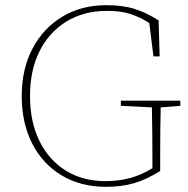

<svg xmlns="http://www.w3.org/2000/svg" viewBox="-20 -709 725 742"><path d="M390 13Q292 13 218.5 -31Q145 -75 104.5 -154Q64 -233 64 -338Q64 -443 106 -522Q148 -601 221.5 -645Q295 -689 391 -689Q456 -689 502 -674Q548 -659 593 -630L597 -491H573L557 -620Q521 -643 484 -655Q447 -667 394 -667Q304 -667 237 -626Q170 -585 133 -511.5Q96 -438 96 -338Q96 -238 132.5 -164Q169 -90 234.5 -49.5Q300 -9 388 -9Q439 -9 483 -21Q527 -33 569 -59V-99Q569 -148 568.5 -196.5Q568 -245 567 -294L447 -300V-320H677V-300L601 -294Q600 -253 599.5 -206.5Q599 -160 599 -99V-48Q544 -14 496.5 -0.5Q449 13 390 13Z"/></svg>

Font: Source Serif 4 ExtraLight
Style: Regular
Weight: 200
Designer: Frank Grießhammer
Foundry: Adobe
Version: Version 4.005;hotconv 1.1.0;makeotfexe 2.6.0